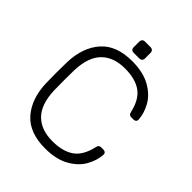

<svg xmlns="http://www.w3.org/2000/svg" viewBox="-235 -977 1120 1120"><g transform="rotate(45 325.5 -416.5)"><path d="M331 10Q201 10 136 -63.5Q71 -137 66 -261Q65 -288 65 -349Q65 -411 66 -439Q71 -563 136 -636.5Q201 -710 331 -710Q420 -710 479 -677.5Q538 -645 566.5 -595.5Q595 -546 598 -494V-492Q598 -484 592 -479Q586 -474 577 -474H557Q539 -474 535 -495Q516 -580 466 -615Q416 -650 331 -650Q237 -650 185 -597Q133 -544 129 -434Q128 -407 128 -351Q128 -295 129 -266Q133 -156 185 -103Q237 -50 331 -50Q416 -50 466 -85Q516 -120 535 -205Q539 -226 557 -226H577Q586 -226 592 -221Q598 -216 598 -208Q598 -207 598 -206Q595 -154 566.5 -104.5Q538 -55 479 -22.5Q420 10 331 10ZM301 -750Q291 -750 285 -756Q279 -762 279 -772V-820Q279 -830 285 -836.5Q291 -843 301 -843H349Q359 -843 365.5 -836.5Q372 -830 372 -820V-772Q372 -762 365.5 -756Q359 -750 349 -750Z"/></g></svg>

Font: Rubik AZ
Style: Regular
Weight: 300
Designer: Hubert and Fischer
Foundry: Hubert & Fischer
Version: Version 2.000